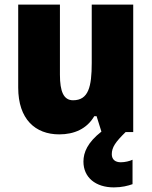

<svg xmlns="http://www.w3.org/2000/svg" viewBox="-20 -573 658 833"><path d="M465 96C465 66 481 43 525 0H558V-553H378V-300C378 -197 364 -138 297 -138C256 -138 240 -176 240 -249V-553H59V-193C59 -56 133 10 237 10C302 10 357 -14 389 -69H399L420 -2C360 45 342 88 342 128C342 197 395 240 474 240C509 240 535 233 555 226V120C543 126 522 131 504 131C480 131 465 119 465 96Z"/></svg>

Font: Noto Sans Georgian SemiCondensed Black
Style: Regular
Weight: 900
Width: 4
Designer: Monotype Design Team, Akaki Razmadze
Foundry: Google LLC
Version: Version 2.005